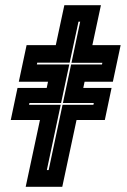

<svg xmlns="http://www.w3.org/2000/svg" viewBox="-20 -720 489 740"><path d="M79 0 134 -257.5H21.5L47.5 -381H160L165 -405H52.5L82.5 -546H195L228 -700H369L336 -546H445L415 -405H306L301 -381H410L384 -257.5H275L220 0ZM160.5 -64.5H167.5L221 -316H340L341.5 -323H222.5L254 -471.5H373L374.5 -478H255.5L289 -636.5H282.5L248.5 -478.5H123.5L122 -471.5H247L215.5 -323H93.5L92 -316H214Z"/></svg>

Font: Tourney Thin ExtraBold
Style: Italic
Weight: 800
Italic angle: -12°
Version: Version 1.015